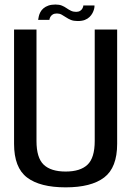

<svg xmlns="http://www.w3.org/2000/svg" viewBox="-20 -802 576 826"><path d="M262.5 4Q372.5 4 428.2 -38.5Q484 -81 484 -183V-675H387.5V-195.5Q387.5 -123 356.5 -93.5Q325.5 -64 262.5 -64Q199 -64 168 -93.5Q137 -123 137 -195.5V-675H40.5V-183Q40.5 -81 96.2 -38.5Q152 4 262.5 4ZM314 -711.5Q332.5 -711.5 344.8 -716.2Q357 -721 365 -728.8Q373 -736.5 377.8 -745.5Q382.5 -754.5 384.8 -763.2Q387 -772 386.5 -778.5H338.5Q338.5 -773.5 335.2 -766.8Q332 -760 325 -755.5Q318 -751 307.5 -751Q295 -751 285.2 -755.8Q275.5 -760.5 266.2 -767Q257 -773.5 246 -778Q235 -782.5 218.5 -782.5Q201 -782.5 188.2 -778Q175.5 -773.5 167 -766.2Q158.5 -759 153.8 -750Q149 -741 147 -732.2Q145 -723.5 144 -716.5H192.5Q193 -722 196.2 -728.5Q199.5 -735 206.5 -739.5Q213.5 -744 225 -744Q236 -744 245.2 -739Q254.5 -734 264 -727.5Q273.5 -721 285.2 -716.2Q297 -711.5 314 -711.5Z"/></svg>

Font: Anybody SemiCondensed
Style: Regular
Weight: 400
Width: 4
Version: Version 1.113;gftools[0.9.25]